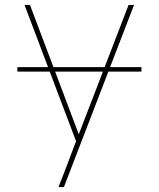

<svg xmlns="http://www.w3.org/2000/svg" viewBox="-20 -540 640 775"><path d="M216 215Q224 195 232 174.5Q240 154 248 133L287 30L79 -520H101L298 2L499 -520H521L238 215ZM551 -251H50V-269H551Z"/></svg>

Font: Iosevka Thin Extended
Style: Regular
Weight: 100
Width: 7
Monospace: yes
Designer: Belleve Invis
Foundry: Belleve Invis
Version: Version 32.5.0; ttfautohint (v1.8.4)